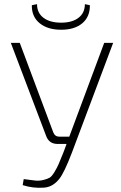

<svg xmlns="http://www.w3.org/2000/svg" viewBox="-20 -896 584 923"><path d="M388 -876 412 -871Q413 -816 376 -784.5Q339 -753 274 -753Q209 -753 170.5 -784.5Q132 -816 133 -871L158 -876Q158 -834 189 -810.5Q220 -787 274 -787Q327 -787 357.5 -810.5Q388 -834 388 -876ZM524 -690 326 -163Q289 -66 265 -36Q234 3 192 6Q139 10 89 -6L94 -35Q129 -30 149.5 -28Q170 -26 189.5 -31Q209 -36 219 -42Q229 -48 241.5 -68.5Q254 -89 262 -107.5Q270 -126 286 -166L300 -204H257Q216 -204 202 -242L32 -690H75L236 -260Q244 -239 265 -239H313L481 -690Z"/></svg>

Font: Exo 2.0 Extra Light
Style: Regular
Weight: 250
Designer: Natanael Gama
Version: Version 1.001;PS 001.001;hotconv 1.0.70;makeotf.lib2.5.58329